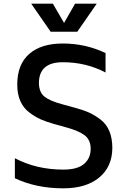

<svg xmlns="http://www.w3.org/2000/svg" viewBox="-20 -1009 690 1046"><path d="M256 -836 150 -989H268L329 -884L389 -989H507L401 -836ZM388 -422Q433 -410 464.5 -396Q496 -382 528 -357.5Q560 -333 576 -294Q592 -255 592 -202Q591 -100 520 -41.5Q449 17 325 17Q177 17 61 -38V-147Q179 -85 325 -85Q402 -85 438 -116Q474 -147 474 -198Q474 -247 441 -272Q408 -297 341 -315L273 -334Q231 -346 201.5 -359Q172 -372 140 -396Q108 -420 91 -458Q74 -496 74 -548Q74 -658 139 -715Q204 -772 322 -772Q446 -772 555 -720V-614Q449 -670 322 -670Q192 -670 192 -556Q193 -506 222.5 -482.5Q252 -459 319 -441Z"/></svg>

Font: Biryani DemiBold
Style: Regular
Weight: 600
Designer: Dan Reynolds and Mathieu Réguer
Foundry: Dan Reynolds and Mathieu Réguer
Version: Version 1.003;PS 001.003;hotconv 1.0.70;makeotf.lib2.5.58329